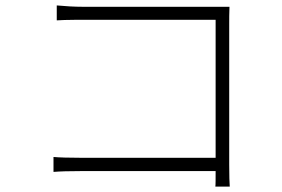

<svg xmlns="http://www.w3.org/2000/svg" viewBox="-20 -689 1040 707"><path d="M824 -83V-599C824 -618 824 -643 825 -664C808 -664 793 -664 777 -664H286C255 -664 220 -666 189 -669V-614C204 -615 229 -616 255 -616H266C273 -616 280 -616 287 -616H774V-108H276C236 -108 197 -109 177 -111V-56C200 -58 235 -59 277 -59H774C774 -31 774 -7 773 -2H826C825 -9 824 -47 824 -83Z"/></svg>

Font: Glow Sans SC Normal Light
Style: Regular
Weight: 300
Designer: Ryoko NISHIZUKA (kana, bopomofo & ideographs); Paul D. Hunt (Latin, Greek & Cyrillic); Sandoll Communications, Soo-young
Version: Version 0.93